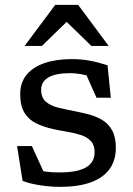

<svg xmlns="http://www.w3.org/2000/svg" viewBox="-20 -736 531 765"><path d="M266.5 -500.5Q302 -500.5 334.8 -494.8Q367.5 -489 408.5 -476L421.5 -346.5H364.5L309.5 -470L378 -418Q346 -431.5 315.2 -438Q284.5 -444.5 258.5 -444.5Q202 -444.5 173 -427.5Q144 -410.5 144 -378.5Q144 -346.5 163.2 -330.2Q182.5 -314 214 -306.5Q245.5 -299 282.5 -292Q310.5 -286.5 338.5 -278.8Q366.5 -271 390 -256.2Q413.5 -241.5 427.5 -215.2Q441.5 -189 441.5 -147Q441.5 -96.5 416 -61.8Q390.5 -27 341 -9.2Q291.5 8.5 219 8.5Q181.5 8.5 140 2.2Q98.5 -4 70 -15.5L48 -154H107L169.5 -17L108 -66Q126.5 -59 145 -55.2Q163.5 -51.5 182 -50.2Q200.5 -49 218 -49Q288 -49 322.5 -69Q357 -89 357 -129.5Q357 -158 342 -174Q327 -190 302.5 -198Q278 -206 249.2 -210.8Q220.5 -215.5 192.5 -221.5Q156 -229.5 125.8 -243.8Q95.5 -258 78 -285.8Q60.5 -313.5 60.5 -361Q60.5 -406.5 85.5 -437.5Q110.5 -468.5 157 -484.5Q203.5 -500.5 266.5 -500.5ZM78 -553 200 -716.5H291.5L413 -553H344L233.5 -660.5H257.5L147 -553Z"/></svg>

Font: Newsreader 9pt
Style: Regular
Weight: 400
Designer: Hugues Gentile
Foundry: Production Type
Version: Version 1.003